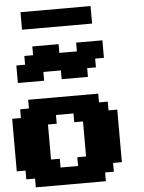

<svg xmlns="http://www.w3.org/2000/svg" viewBox="-74 -1307 1024 1365"><g transform="rotate(-5 437.5 -625.0)"><path d="M125 0H625V-62.5H687.5V-125H750V-500H687.5V-562.5H625V-625H125V-562.5H62.5V-500H0V-125H62.5V-62.5H125ZM437.5 -125H312.5V-187.5H250V-437.5H312.5V-500H437.5V-437.5H500V-187.5H437.5ZM375 -750H562.5V-812.5H625V-875H687.5V-1000H500V-937.5H375V-1000H187.5V-937.5H125V-875H62.5V-750H250V-812.5H375ZM125 -1125H625V-1250H125Z"/></g></svg>

Font: Faithful 32x
Style: Bold
Weight: 400
Foundry: Faithful Resource Pack
Version: Version 1.0; January 27, 2023